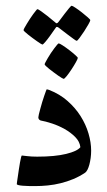

<svg xmlns="http://www.w3.org/2000/svg" viewBox="-20 -629 364 653"><path d="M290 -116.7Q290 -103.5 288.3 -91.3Q286.6 -79.1 283.9 -69.1Q281.2 -59.1 277.6 -52Q273.9 -44.9 270 -42Q250.5 -28.8 229.2 -20Q208 -11.2 186.3 -5.9Q164.6 -0.5 142.6 1.7Q120.6 3.9 100.1 3.9Q88.9 3.9 77.6 3.7Q66.4 3.4 57.4 2.7Q48.3 2 42.7 0.5Q37.1 -1 37.1 -2.9Q37.1 -3.9 38.1 -11.5Q39.1 -19 40.8 -29.8Q42.5 -40.5 44.2 -53Q45.9 -65.4 47.9 -75.9Q49.8 -86.4 51.5 -93.3Q53.2 -100.1 54.2 -100.1Q56.6 -100.1 71.8 -98.1Q86.9 -96.2 106.4 -96.2Q167 -96.2 204.8 -105.5Q242.7 -114.7 253.4 -128.4Q251 -147.9 235.6 -163.3Q220.2 -178.7 199.7 -190.2Q179.2 -201.7 157 -209Q134.8 -216.3 118.2 -219.2Q110.4 -222.2 110.4 -230Q110.4 -232.4 112.3 -240.7Q114.3 -249 117.2 -259.5Q120.1 -270 123.5 -281.7Q127 -293.5 130.4 -303Q133.8 -312.5 136 -318.8Q138.2 -325.2 139.2 -325.2Q140.1 -325.2 143.6 -324.2Q147 -323.2 147.9 -322.8Q183.1 -309.1 209.7 -285.6Q236.3 -262.2 254.2 -233.9Q272 -205.6 281 -175Q290 -144.5 290 -116.7ZM223.6 -609.4Q226.6 -609.4 236.8 -602.5Q247.1 -595.7 258.3 -586.9Q269.5 -578.1 278.3 -570.3Q287.1 -562.5 287.1 -560.5Q287.1 -557.6 280.8 -546.4Q274.4 -535.2 266.4 -522.7Q258.3 -510.3 250.7 -500.2Q243.2 -490.2 240.7 -490.2Q238.8 -490.2 229.2 -497.3Q219.7 -504.4 208.5 -512.7L179.2 -535.2Q175.8 -537.6 172.9 -537.6Q171.4 -537.6 168.9 -533.7Q157.7 -518.1 148.9 -505.4Q141.1 -494.6 133.8 -486.1Q126.5 -477.5 124 -477.5Q123 -477.5 117.9 -480.7Q112.8 -483.9 105.5 -489Q98.1 -494.1 90.3 -500Q82.5 -505.9 75.7 -511.2Q68.8 -516.6 64.5 -520.8Q60.1 -524.9 60.1 -526.4Q60.1 -528.3 63.2 -534.2Q66.4 -540 71.3 -548.1Q76.2 -556.2 81.8 -564.9Q87.4 -573.7 92.8 -580.8Q98.1 -587.9 102.1 -592.8Q106 -597.7 106.9 -597.7Q110.4 -597.7 120.1 -590.6Q129.9 -583.5 140.6 -575.2Q153.3 -565.4 167.5 -553.2Q170.4 -549.8 172.9 -549.8Q175.3 -549.8 179.2 -554.7Q190.4 -569.8 199.7 -582Q207.5 -592.3 214.6 -600.8Q221.7 -609.4 223.6 -609.4ZM244.6 -432.1Q244.6 -429.2 238.3 -417.7Q231.9 -406.2 223.6 -393.6Q215.3 -380.9 207.3 -370.8Q199.2 -360.8 196.3 -360.8Q195.3 -360.8 189.9 -364Q184.6 -367.2 177.5 -372.1Q170.4 -377 162.4 -383.1Q154.3 -389.2 147.5 -394.5Q140.6 -399.9 136.2 -404.3Q131.8 -408.7 131.8 -410.2Q131.8 -412.1 135 -418Q138.2 -423.8 142.8 -431.9Q147.5 -439.9 153.3 -448.7Q159.2 -457.5 164.6 -464.6Q169.9 -471.7 174.1 -476.6Q178.2 -481.4 179.7 -481.4Q182.6 -481.4 193.1 -474.6Q203.6 -467.8 215.1 -459Q226.6 -450.2 235.6 -442.1Q244.6 -434.1 244.6 -432.1Z"/></svg>

Font: Scheherazade
Style: Bold
Weight: 700
Version: Version 2.100 (build 932/914)